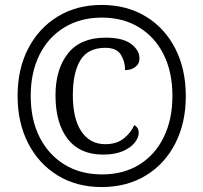

<svg xmlns="http://www.w3.org/2000/svg" viewBox="-20 -745 820 775"><path d="M390 10Q289 10 212.5 -37Q136 -84 93.5 -167Q51 -250 51 -358Q51 -466 93.5 -548.5Q136 -631 212.5 -678Q289 -725 390 -725Q492 -725 568.5 -678.5Q645 -632 687.5 -549Q730 -466 730 -357Q730 -249 687.5 -166Q645 -83 568.5 -36.5Q492 10 390 10ZM392 -41Q479 -41 543 -81Q607 -121 641.5 -192.5Q676 -264 676 -358Q676 -453 641 -524Q606 -595 541.5 -634.5Q477 -674 391 -674Q305 -674 240 -634.5Q175 -595 139.5 -524Q104 -453 104 -358Q104 -261 140.5 -190Q177 -119 241.5 -80Q306 -41 392 -41ZM396 -121Q302 -121 253 -184.5Q204 -248 204 -360Q204 -466 254.5 -529.5Q305 -593 406 -593Q476 -593 509.5 -567.5Q543 -542 543 -509Q543 -487 526 -474.5Q509 -462 485 -462Q485 -496 468 -524Q451 -552 405 -552Q335 -552 304.5 -502Q274 -452 274 -361Q274 -266 308.5 -214.5Q343 -163 405 -163Q451 -163 480 -186.5Q509 -210 522 -240Q540 -230 540 -209Q540 -190 524 -169.5Q508 -149 476 -135Q444 -121 396 -121Z"/></svg>

Font: Noto Serif Hebrew SemiCondensed
Style: Regular
Weight: 400
Width: 4
Designer: Monotype Design Team
Foundry: Monotype Imaging Inc.
Version: Version 2.004; ttfautohint (v1.8.4.7-5d5b)